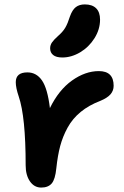

<svg xmlns="http://www.w3.org/2000/svg" viewBox="-20 -784 556 862"><path d="M259.8 -525.9Q232.4 -525.9 218.8 -536.9Q205.1 -547.9 205.1 -566.9Q205.1 -581.5 213.4 -593.5Q221.7 -605.5 240.2 -622.1Q262.2 -641.1 273.2 -659.9Q284.2 -678.7 293.9 -710Q304.7 -740.2 320.6 -752.2Q336.4 -764.2 360.8 -764.2Q394 -764.2 411.6 -746.8Q429.2 -729.5 429.2 -695.8Q429.2 -652.3 404.3 -612.5Q379.4 -572.8 340.1 -549.3Q300.8 -525.9 259.8 -525.9ZM95.2 -42Q95.2 -259.8 64 -351.1Q50.8 -390.1 50.8 -415Q50.8 -459 103 -459Q143.6 -459 168.5 -422.9Q193.4 -386.7 204.1 -298.8Q243.7 -379.9 303.2 -422.4Q362.8 -464.8 423.8 -464.8Q490.2 -464.8 490.2 -398.9Q490.2 -377 476.1 -360.6Q461.9 -344.2 430.2 -331.1Q378.9 -311.5 342.3 -281.5Q305.7 -251.5 283.7 -211.4Q261.7 -171.4 250.2 -128.2Q238.8 -85 232.9 -28.8Q228 21 212.2 39.6Q196.3 58.1 165 58.1Q133.8 58.1 114.5 30.3Q95.2 2.4 95.2 -42Z"/></svg>

Font: Shantell Sans Bouncy
Style: Regular
Weight: 600
Designer: Stephen Nixon, Anya Danilova, Shantell Martin
Foundry: Arrow Type
Version: Version 1.006;[9816181b4]